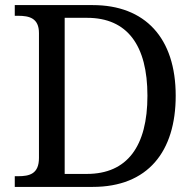

<svg xmlns="http://www.w3.org/2000/svg" viewBox="-20 -734 767 754"><path d="M38 0H344C561 0 670 -139 670 -358C670 -585 550 -714 344 -714H38V-672H51C95 -672 133 -663 133 -604V-114C133 -51 96 -42 51 -42H38ZM321 -51H234V-664H322C480 -664 559 -556 559 -358C559 -160 480 -51 321 -51Z"/></svg>

Font: Noto Fangsong KSS Rotated
Style: Regular
Weight: 400
Designer: LIU Zhao, ZHANG Congyu, Kushim JIANG
Foundry: Guyu Beijing Co. Ltd.
Version: Version 1.000;November 16, 2022;FontCreator 11.5.0.2427 64-b